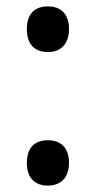

<svg xmlns="http://www.w3.org/2000/svg" viewBox="-20 -569 300 601"><path d="M64 -478C64 -428 91 -406 130 -406C167 -406 196 -428 196 -478C196 -528 168 -549 130 -549C91 -549 64 -528 64 -478ZM64 -59C64 -10 91 12 130 12C167 12 196 -10 196 -59C196 -110 167 -130 130 -130C91 -130 64 -109 64 -59Z"/></svg>

Font: Noto Sans Arabic SemCond Med
Style: Regular
Weight: 500
Width: 4
Designer: Monotype Design Team, Nadine Chahine, Nizar Qandah and Khaled Hosny
Foundry: Monotype Imaging Inc.
Version: Version 2.012